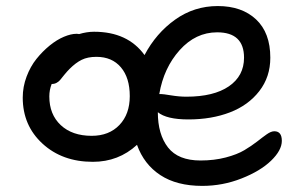

<svg xmlns="http://www.w3.org/2000/svg" viewBox="-20 -563 988 635"><path d="M287.1 -27.8Q186 -27.8 120.6 -87.9Q55.2 -147.9 55.2 -240.2Q55.2 -275.9 67.9 -309.6Q80.6 -343.3 100.6 -368.2Q120.6 -393.1 144.3 -412.4Q168 -431.6 191.4 -441.4Q214.8 -451.2 232.9 -451.2Q239.3 -451.2 241.2 -450.2Q267.1 -458 291 -458Q402.3 -458 458 -380.9Q496.1 -453.1 559.1 -498Q622.1 -543 700.2 -543Q779.8 -543 826.9 -498.8Q874 -454.6 874 -372.1Q874 -308.6 837.6 -261.7Q801.3 -214.8 740.5 -191.4Q679.7 -168 603 -168Q530.8 -168 502 -191.9Q502 -118.7 535.6 -75.4Q569.3 -32.2 643.1 -32.2Q688.5 -32.2 726.6 -42.2Q764.6 -52.2 788.3 -66.4Q812 -80.6 830.1 -94.7Q848.1 -108.9 862.3 -118.9Q876.5 -128.9 887.2 -128.9Q912.1 -128.9 912.1 -97.2Q912.1 -65.9 876.5 -31.5Q840.8 2.9 778.6 27.3Q716.3 51.8 648.9 51.8Q564.5 51.8 510.3 16.1Q456.1 -19.5 433.1 -84Q372.1 -27.8 287.1 -27.8ZM512.2 -252Q519 -252 545.9 -247.6Q572.8 -243.2 596.2 -243.2Q687 -243.2 737.1 -277.6Q787.1 -312 787.1 -372.1Q787.1 -456.1 698.2 -456.1Q627 -456.1 574.2 -397.2Q521.5 -338.4 506.8 -252ZM143.1 -244.1Q143.1 -184.6 180.9 -149.2Q218.8 -113.8 283.2 -113.8Q340.8 -113.8 375 -149.7Q409.2 -185.5 409.2 -245.1Q409.2 -305.7 379.9 -340.3Q350.6 -375 298.8 -375Q270 -375 250.2 -365.2Q230.5 -355.5 210 -335Q201.2 -326.2 192.1 -314.9Q183.1 -303.7 178.7 -298.3Q174.3 -293 167.2 -289.1Q160.2 -285.2 150.9 -285.2Q143.1 -265.6 143.1 -244.1Z"/></svg>

Font: Shantell Sans Irregular
Style: Regular
Weight: 400
Designer: Stephen Nixon, Anya Danilova, Shantell Martin
Foundry: Arrow Type
Version: Version 1.006;[9816181b4]